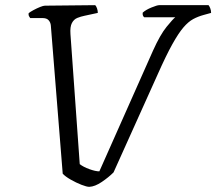

<svg xmlns="http://www.w3.org/2000/svg" viewBox="-20 -724 838 744"><path d="M326 0Q316 0 295.5 -8Q275 -16 254 -28Q233 -40 223 -51L177 -625Q176 -637 168.5 -645.5Q161 -654 145 -654H97Q94 -658 92 -662Q90 -666 91 -673Q97 -678 110 -685Q123 -692 135.5 -697Q148 -702 154 -702L349 -704Q353 -700 356 -691.5Q359 -683 359 -674L308 -663Q293 -660 279.5 -654.5Q266 -649 258.5 -634.5Q251 -620 253 -592L289 -88Q303 -77 326.5 -68.5Q350 -60 365 -60L573 -528Q601 -590 625.5 -620Q650 -650 659 -657H539Q536 -659 534 -663.5Q532 -668 533 -675Q545 -686 567 -695Q589 -704 597 -704H788Q791 -701 794.5 -692.5Q798 -684 798 -674L769 -666Q747 -660 728.5 -650Q710 -640 691 -618Q672 -596 648 -553Q624 -510 592 -438L420 -56Q401 -37 374.5 -19Q348 -1 326 0Z"/></svg>

Font: Texturina Extralight
Style: Italic
Weight: 200
Italic angle: -11°
Designer: Guillermo Torres Carreño
Foundry: Omnibus-Type
Version: Version 1.002; ttfautohint (v1.8.3)